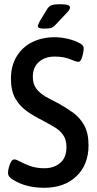

<svg xmlns="http://www.w3.org/2000/svg" viewBox="-20 -887 460 913"><path d="M190 6Q148 6 110 -3.5Q72 -13 41 -33Q18 -46 18 -65Q18 -73 21.5 -88.5Q25 -104 32 -116.5Q39 -129 48 -129Q57 -129 76 -118.5Q95 -108 124 -97.5Q153 -87 192 -87Q236 -87 266 -112Q296 -137 296 -188Q296 -223 280 -245.5Q264 -268 237.5 -283.5Q211 -299 181 -315Q142 -334 108 -358Q74 -382 53 -418.5Q32 -455 32 -513Q32 -574 59 -618.5Q86 -663 133 -686.5Q180 -710 240 -710Q272 -710 304.5 -702Q337 -694 362 -680Q370 -675 374 -670Q378 -665 378 -656Q378 -648 375 -633Q372 -618 366.5 -605.5Q361 -593 353 -593Q342 -593 313 -605.5Q284 -618 240 -618Q194 -618 165 -592.5Q136 -567 136 -522Q136 -487 153 -465Q170 -443 197 -427.5Q224 -412 255 -397Q293 -376 326.5 -352Q360 -328 380.5 -291Q401 -254 401 -196Q401 -104 343.5 -49Q286 6 190 6ZM190 -751Q160 -751 160 -762Q160 -769 168 -784L203 -842Q212 -857 225 -862Q238 -867 264 -867Q292 -867 302.5 -863Q313 -859 313 -851Q313 -841 292 -820L241 -766Q231 -756 220.5 -753.5Q210 -751 190 -751Z"/></svg>

Font: Asap Condensed Medium
Style: Regular
Weight: 500
Width: 3
Designer: Pablo Cosgaya
Foundry: Omnibus-Type
Version: Version 3.001; ttfautohint (v1.8.4.7-5d5b)